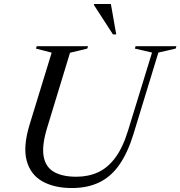

<svg xmlns="http://www.w3.org/2000/svg" viewBox="-20 -938 910 968"><path d="M217 -291.5Q190.5 -204 200 -150Q209.5 -96 251.8 -71.5Q294 -47 365 -47Q425.5 -47 474.5 -69.5Q523.5 -92 561.5 -143.2Q599.5 -194.5 626 -281L746.5 -673L660 -693L663.5 -705H869.5L865.5 -693L778.5 -673L653 -262.5Q624 -168 582 -107.8Q540 -47.5 481 -18.8Q422 10 342.5 10Q253.5 10 193.5 -23.8Q133.5 -57.5 114.5 -128.2Q95.5 -199 129 -309L240.5 -672.5L161.5 -693L165 -705H424L420 -693L333 -672ZM566 -764.5H549.5L453.5 -913L454.5 -918H539Z"/></svg>

Font: Newsreader 60pt
Style: Italic
Weight: 400
Italic angle: -17°
Designer: Hugues Gentile
Foundry: Production Type
Version: Version 1.003